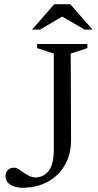

<svg xmlns="http://www.w3.org/2000/svg" viewBox="-20 -878 462 908"><path d="M316 -215Q316 -161.5 298 -119.8Q280 -78 248.5 -49Q217 -20 176 -5Q135 10 88.5 10Q64.5 10 45.8 3.5Q27 -3 16.5 -15.2Q6 -27.5 6 -44Q6 -60.5 16.2 -72.8Q26.5 -85 48 -85Q57 -85 67.8 -78Q78.5 -71 91.2 -62Q104 -53 118.2 -46Q132.5 -39 149 -39Q184.5 -39 209.5 -69.2Q234.5 -99.5 234.5 -172.5V-624.5L155.5 -650.5V-670H393V-650.5L314.5 -624.5ZM268.5 -803H280.5L169 -738H131.5L236.5 -858H312.5L417.5 -738H380Z"/></svg>

Font: Newsreader Text
Style: Regular
Weight: 400
Designer: Hugues Gentile
Foundry: Production Type
Version: Version 1.001